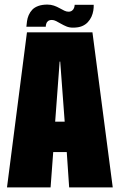

<svg xmlns="http://www.w3.org/2000/svg" viewBox="-20 -817 522 837"><path d="M10.5 0H200.5L212 -154H271L281.5 0H471.5L383 -676H97.5ZM220.5 -286.5 240 -548.5H242.5L262 -286.5ZM298 -696.5Q322 -696.5 337.5 -703Q353 -709.5 363 -720.5Q373 -731.5 378.8 -744.2Q384.5 -757 386.8 -770.8Q389 -784.5 388.5 -796H305.5Q305.5 -790.5 303 -783Q300.5 -775.5 294.2 -770.8Q288 -766 278.5 -766Q270 -766 260.5 -770.5Q251 -775 239.5 -781.5Q228 -788 215 -792.5Q202 -797 186.5 -797Q163.5 -797 147 -791Q130.5 -785 120.8 -774.8Q111 -764.5 105.2 -751.2Q99.5 -738 97.8 -725Q96 -712 95 -700.5H179.5Q179.5 -706 181.5 -713.2Q183.5 -720.5 189.5 -725.2Q195.5 -730 206.5 -730Q215 -730 224.8 -725Q234.5 -720 245.8 -713.5Q257 -707 269.5 -701.8Q282 -696.5 298 -696.5Z"/></svg>

Font: Anybody ExtraCondensed Black
Style: Regular
Weight: 900
Width: 2
Version: Version 1.113;gftools[0.9.25]